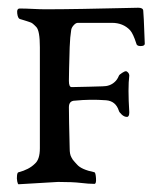

<svg xmlns="http://www.w3.org/2000/svg" viewBox="-20 -472 419 496"><path d="M224 3Q209 3 188.5 0.5Q168 -2 130 -2L28 4Q26 4 24.5 -3.5Q23 -11 24 -19Q25 -27 28 -27Q55 -34 70 -49Q83 -60 83 -89V-350Q83 -392 74 -402Q71 -405 69 -407Q67 -409 64.5 -411Q62 -413 60.5 -413.5Q59 -414 55 -415.5Q51 -417 49 -417.5Q47 -418 41 -420Q35 -422 31 -423Q26 -425 24.5 -437.5Q23 -450 31 -450Q46 -450 65 -449Q84 -448 97 -448Q138 -448 194.5 -449Q251 -450 290.5 -451Q330 -452 337 -452Q349 -452 350 -445Q351 -441 354 -359Q354 -353 343 -353Q333 -353 332 -360Q324 -385 316 -394Q298 -413 269 -413H181Q176 -413 170.5 -407Q165 -401 164 -395Q161 -377 160 -350Q158 -282 158 -263Q158 -247 165 -247Q181 -247 210 -248Q239 -249 245 -249Q264 -249 276 -260Q283 -266 287 -276Q288 -279 295 -283.5Q302 -288 305 -288Q308 -288 311 -284.5Q314 -281 314 -277Q310 -245 314 -182Q314 -170 308 -170Q301 -170 294.5 -176Q288 -182 287 -186Q279 -211 254 -213Q213 -216 174 -212Q158 -212 158 -195Q158 -167 160 -89Q160 -81 161 -75.5Q162 -70 164.5 -65.5Q167 -61 168 -59.5Q169 -58 173.5 -53Q178 -48 179 -47Q190 -34 224 -27Q227 -26 228 -11.5Q229 3 224 3Z"/></svg>

Font: EB Garamond 12 All SC
Style: AllSC
Weight: 400
Version: Version 0.016 ; ttfautohint (v0.97) -l 8 -r 50 -G 200 -x 0 -